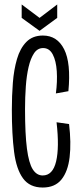

<svg xmlns="http://www.w3.org/2000/svg" viewBox="-20 -829 359 859"><path d="M171 10Q113 10 83 -31Q53 -72 43 -150Q33 -228 33 -339Q33 -400 37.5 -458.5Q42 -517 56 -565Q70 -613 98 -641.5Q126 -670 172 -670Q236 -670 267 -608.5Q298 -547 286 -421L230 -411Q237 -464 234 -510.5Q231 -557 216 -585.5Q201 -614 173 -614Q148 -614 132.5 -591Q117 -568 108 -529.5Q99 -491 95.5 -442Q92 -393 92 -341Q92 -229 100.5 -164Q109 -99 126.5 -71.5Q144 -44 171 -44Q216 -44 231 -106.5Q246 -169 233 -282L289 -274Q299 -190 291.5 -126Q284 -62 255 -26Q226 10 171 10ZM77 -809 157 -749 236 -809V-749L157 -691L77 -749Z"/></svg>

Font: Bricolage Grotesque 48pt Condensed ExtraLight
Style: Regular
Weight: 200
Width: 3
Designer: Mathieu Triay
Foundry: Atelier Triay
Version: Version 1.000; ttfautohint (v1.8.4.7-5d5b);gftools[0.9.32]